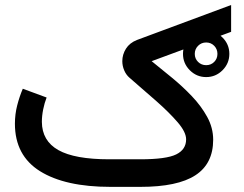

<svg xmlns="http://www.w3.org/2000/svg" viewBox="-20 -728 951 748"><path d="M692.9 -518.1Q692.9 -555.2 719.5 -581.8Q746.1 -608.4 783.2 -608.4Q820.3 -608.4 846.9 -581.8Q873.5 -555.2 873.5 -518.1Q873.5 -481 846.9 -454.3Q820.3 -427.7 783.2 -427.7Q746.1 -427.7 719.5 -454.3Q692.9 -481 692.9 -518.1ZM738.8 -518.1Q738.8 -499.5 751.7 -486.8Q764.6 -474.1 783.2 -474.1Q801.8 -474.1 814.5 -486.8Q827.1 -499.5 827.1 -518.1Q827.1 -536.6 814.5 -549.6Q801.8 -562.5 783.2 -562.5Q764.6 -562.5 751.7 -549.6Q738.8 -536.6 738.8 -518.1ZM526.4 -107.4Q627.9 -107.4 666.5 -126.5Q705.1 -145.5 705.1 -185.1Q705.1 -213.4 672.1 -251.7Q639.2 -290 588.6 -334.5Q538.1 -378.9 484.9 -424.8Q471.2 -436.5 463.9 -453.9Q456.5 -471.2 456.5 -489.7Q456.5 -515.6 470.7 -538.3Q484.9 -561 513.7 -572.3L880.4 -708.5V-604L570.8 -489.7Q606.9 -460.4 648.4 -426.5Q689.9 -392.6 726.8 -354Q763.7 -315.4 787.1 -272.7Q810.5 -230 810.5 -183.6Q810.5 -90.3 741.2 -45.2Q671.9 0 526.9 0H410.2Q233.9 0 136 -61Q38.1 -122.1 38.1 -246.1Q38.1 -282.7 46.9 -317.1Q55.7 -351.6 68.8 -382.3L161.6 -348.1Q153.3 -327.1 148.2 -301.8Q143.1 -276.4 143.1 -253.4Q143.6 -179.2 207.3 -143.3Q271 -107.4 405.3 -107.4Z"/></svg>

Font: Vazir Medium WOL
Style: Medium-WOL
Weight: 500
Designer: Saber Rastikerdar
Foundry: Saber Rastikerdar
Version: Version 27.0.1